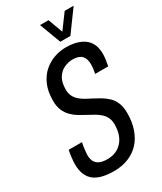

<svg xmlns="http://www.w3.org/2000/svg" viewBox="-219 -950 875 1039"><g transform="rotate(-30 218.0 -430.5)"><path d="M172 12Q134 12 103.5 5Q73 -2 51.5 -17.5Q30 -33 18 -60Q6 -87 6 -126Q6 -141 8.5 -164.5Q11 -188 16 -211H99Q95 -193 92.5 -174Q90 -155 89 -138Q89 -111 98 -94.5Q107 -78 125.5 -70Q144 -62 173 -62Q200 -62 223 -71Q246 -80 263.5 -98.5Q281 -117 290.5 -144Q300 -171 300 -207Q300 -231 291.5 -248.5Q283 -266 269 -279Q255 -292 237 -302.5Q219 -313 200 -323Q177 -335 155 -348Q133 -361 115 -379Q97 -397 86 -422Q75 -447 75 -483Q75 -541 93.5 -582.5Q112 -624 142 -649.5Q172 -675 207.5 -687Q243 -699 279 -699Q315 -699 344 -691Q373 -683 393.5 -667.5Q414 -652 425 -627.5Q436 -603 436 -567Q436 -555 434 -538Q432 -521 427 -495H345Q350 -519 351 -531Q352 -543 352 -552Q352 -587 334.5 -605.5Q317 -624 277 -624Q252 -624 226 -612.5Q200 -601 182.5 -574Q165 -547 165 -501Q165 -478 173 -461Q181 -444 194.5 -431.5Q208 -419 225 -409Q242 -399 261 -390Q284 -378 306.5 -365Q329 -352 348.5 -334Q368 -316 379 -289.5Q390 -263 390 -225Q390 -170 374.5 -125.5Q359 -81 330.5 -50.5Q302 -20 261.5 -4Q221 12 172 12ZM429 -873 332 -740H269L219 -873H272L317 -751H283L373 -873Z"/></g></svg>

Font: Archivo ExtraCondensed
Style: Italic
Weight: 400
Width: 2
Italic angle: -10°
Designer: Hector Gatti
Foundry: Omnibus-Type
Version: Version 2.001